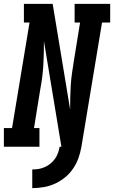

<svg xmlns="http://www.w3.org/2000/svg" viewBox="-39 -755 587 988"><path d="M127 213V117Q143 117 159 114.5Q175 112 191 105Q207 98 220.5 87Q234 76 244 62Q254 48 259.5 32Q265 16 268 0H277L187 -544Q187 -513 186.5 -482Q186 -451 184 -419.5Q182 -388 178 -356.5Q174 -325 168 -294L136 -96H164V0H-19V-96H23L113 -639H84V-735H232L322 -191Q322 -222 322.5 -253Q323 -284 325 -315.5Q327 -347 331.5 -378.5Q336 -410 341 -441L373 -639H345V-735H528V-639H486L380 0Q375 29 365 57.5Q355 86 337.5 112Q320 138 295.5 158Q271 178 243 190.5Q215 203 185.5 208Q156 213 127 213Z"/></svg>

Font: Iosevka Slab Oblique
Style: Bold
Weight: 700
Italic angle: -9°
Monospace: yes
Designer: Belleve Invis
Foundry: Belleve Invis
Version: Version 11.1.1; ttfautohint (v1.8.3)